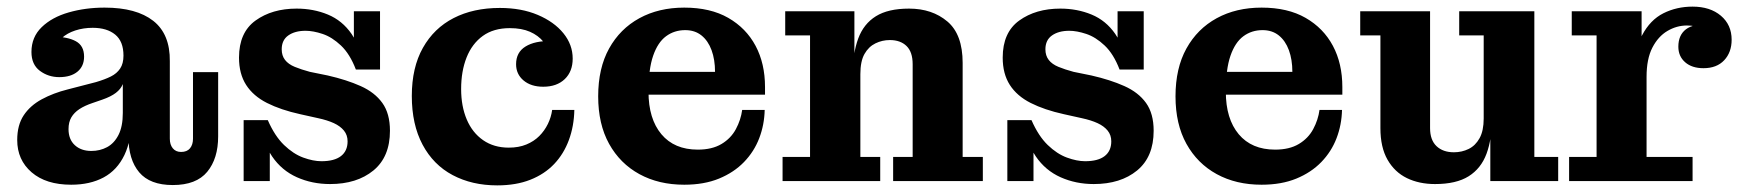

<svg xmlns="http://www.w3.org/2000/svg" viewBox="-20 -547 5271 580"><path d="M159 -314Q126 -314 100.5 -333Q75 -352 75 -390Q75 -435 106 -465Q137 -495 187.5 -509.5Q238 -524 296 -524Q392 -524 443 -484Q494 -444 493 -362L353 -379Q353 -422 328 -442.5Q303 -463 260 -463Q232 -463 207.5 -455Q183 -447 166.5 -432Q150 -417 143 -394V-436Q184 -436 209 -422.5Q234 -409 234 -376Q234 -347 214 -330.5Q194 -314 159 -314ZM502 12Q433 12 400.5 -26.5Q368 -65 368 -134V-164H351V-293H347L353 -335V-379L493 -362V-128Q493 -110 502 -99Q511 -88 527 -88Q545 -88 554 -99Q563 -110 563 -128V-329H639V-135Q639 -68 606 -28Q573 12 502 12ZM195 11Q119 11 75.5 -26.5Q32 -64 32 -124Q32 -169 51.5 -198.5Q71 -228 106 -247Q141 -266 185 -277L270 -299Q297 -307 315 -316Q333 -325 343 -340Q353 -355 353 -379L356 -293H351Q345 -278 330 -266.5Q315 -255 289 -246L260 -236Q236 -228 220 -217.5Q204 -207 195.5 -192.5Q187 -178 187 -157Q187 -126 206 -108.5Q225 -91 256 -91Q282 -91 303.5 -102.5Q325 -114 338 -139.5Q351 -165 351 -206L377 -197Q378 -125 356 -79Q334 -33 293 -11Q252 11 195 11Z M977 9Q923 9 877 -11.5Q831 -32 802 -74.5Q773 -117 768 -184H789Q810 -136 838 -109Q866 -82 896 -71Q926 -60 951 -60Q990 -60 1010 -75.5Q1030 -91 1030 -120Q1030 -139 1019 -152.5Q1008 -166 988.5 -175Q969 -184 941 -190L887 -202Q828 -215 786.5 -236Q745 -257 723.5 -290.5Q702 -324 702 -373Q702 -449 752 -485Q802 -521 876 -521Q927 -521 970.5 -503Q1014 -485 1042 -444.5Q1070 -404 1074 -337H1055Q1037 -384 1010 -409.5Q983 -435 954.5 -444.5Q926 -454 903 -454Q871 -454 851 -440Q831 -426 831 -398Q831 -379 841 -366Q851 -353 870.5 -345Q890 -337 916 -330L970 -319Q1027 -306 1069.5 -287Q1112 -268 1135 -236Q1158 -204 1158 -152Q1158 -73 1108 -32Q1058 9 977 9ZM716 0V-184H768L795 -142V0ZM1074 -337 1049 -379V-513H1128V-337Z M1482 13Q1406 13 1347.5 -18Q1289 -49 1256.5 -110Q1224 -171 1224 -257Q1224 -343 1257.5 -402.5Q1291 -462 1350.5 -492.5Q1410 -523 1490 -523L1520 -462Q1471 -462 1438.5 -438.5Q1406 -415 1389.5 -373.5Q1373 -332 1373 -278Q1373 -226 1390 -186Q1407 -146 1439.5 -123.5Q1472 -101 1517 -101Q1547 -101 1570 -110.5Q1593 -120 1609 -136Q1625 -152 1635 -172.5Q1645 -193 1648 -215H1715Q1714 -166 1698.5 -124Q1683 -82 1654 -51.5Q1625 -21 1582 -4Q1539 13 1482 13ZM1621 -285Q1584 -285 1561.5 -304Q1539 -323 1539 -353Q1539 -389 1567.5 -406.5Q1596 -424 1644 -423V-380Q1637 -402 1621.5 -421Q1606 -440 1581 -451Q1556 -462 1520 -462L1490 -523Q1555 -523 1604.5 -502Q1654 -481 1682 -446.5Q1710 -412 1710 -370Q1710 -331 1686 -308Q1662 -285 1621 -285Z M2047 11Q1970 11 1911.5 -21Q1853 -53 1820 -112.5Q1787 -172 1787 -256Q1787 -341 1820 -400.5Q1853 -460 1911.5 -492Q1970 -524 2047 -524L2050 -456Q2017 -456 1992 -437.5Q1967 -419 1953 -378.5Q1939 -338 1939 -270Q1939 -188 1978 -141.5Q2017 -95 2088 -95Q2131 -95 2159.5 -112Q2188 -129 2203 -157Q2218 -185 2222 -215H2290Q2289 -170 2273.5 -129.5Q2258 -89 2227.5 -57.5Q2197 -26 2152 -7.5Q2107 11 2047 11ZM1863 -261V-330H2140L2291 -284V-261ZM2140 -330Q2140 -367 2129.5 -395.5Q2119 -424 2099 -440Q2079 -456 2050 -456L2047 -524Q2126 -524 2180 -493Q2234 -462 2262.5 -408.5Q2291 -355 2291 -284Z M2678 0V-73H2737V-353Q2737 -390 2718.5 -408Q2700 -426 2668 -426Q2645 -426 2624.5 -416Q2604 -406 2591.5 -384Q2579 -362 2579 -323H2556Q2556 -386 2572.5 -430.5Q2589 -475 2626 -498Q2663 -521 2726 -521Q2796 -521 2842 -482Q2888 -443 2888 -357V-73H2949V0ZM2344 0V-73H2427V-440H2352V-513H2561V-355L2579 -358V-73H2639V0Z M3284 9Q3230 9 3184 -11.5Q3138 -32 3109 -74.5Q3080 -117 3075 -184H3096Q3117 -136 3145 -109Q3173 -82 3203 -71Q3233 -60 3258 -60Q3297 -60 3317 -75.5Q3337 -91 3337 -120Q3337 -139 3326 -152.5Q3315 -166 3295.5 -175Q3276 -184 3248 -190L3194 -202Q3135 -215 3093.5 -236Q3052 -257 3030.5 -290.5Q3009 -324 3009 -373Q3009 -449 3059 -485Q3109 -521 3183 -521Q3234 -521 3277.5 -503Q3321 -485 3349 -444.5Q3377 -404 3381 -337H3362Q3344 -384 3317 -409.5Q3290 -435 3261.5 -444.5Q3233 -454 3210 -454Q3178 -454 3158 -440Q3138 -426 3138 -398Q3138 -379 3148 -366Q3158 -353 3177.5 -345Q3197 -337 3223 -330L3277 -319Q3334 -306 3376.5 -287Q3419 -268 3442 -236Q3465 -204 3465 -152Q3465 -73 3415 -32Q3365 9 3284 9ZM3023 0V-184H3075L3102 -142V0ZM3381 -337 3356 -379V-513H3435V-337Z M3791 11Q3714 11 3655.5 -21Q3597 -53 3564 -112.5Q3531 -172 3531 -256Q3531 -341 3564 -400.5Q3597 -460 3655.5 -492Q3714 -524 3791 -524L3794 -456Q3761 -456 3736 -437.5Q3711 -419 3697 -378.5Q3683 -338 3683 -270Q3683 -188 3722 -141.5Q3761 -95 3832 -95Q3875 -95 3903.5 -112Q3932 -129 3947 -157Q3962 -185 3966 -215H4034Q4033 -170 4017.5 -129.5Q4002 -89 3971.5 -57.5Q3941 -26 3896 -7.5Q3851 11 3791 11ZM3607 -261V-330H3884L4035 -284V-261ZM3884 -330Q3884 -367 3873.5 -395.5Q3863 -424 3843 -440Q3823 -456 3794 -456L3791 -524Q3870 -524 3924 -493Q3978 -462 4006.5 -408.5Q4035 -355 4035 -284Z M4315 9Q4267 9 4230 -9Q4193 -27 4171.5 -64.5Q4150 -102 4150 -160V-440H4089V-513H4300V-160Q4300 -124 4319.5 -105.5Q4339 -87 4372 -87Q4396 -87 4416.5 -97Q4437 -107 4449.5 -129.5Q4462 -152 4462 -189L4487 -190Q4487 -127 4470.5 -82.5Q4454 -38 4416.5 -14.5Q4379 9 4315 9ZM4482 0V-162L4462 -158V-440H4388V-513H4615V-73H4687V0Z M4720 0V-73H4803V-440H4728V-513H4939V-334L4954 -338V-73H5093V0ZM4914 -315Q4916 -394 4940.5 -440.5Q4965 -487 5005 -507Q5045 -527 5093 -527Q5146 -527 5178.5 -499.5Q5211 -472 5211 -427Q5211 -389 5188.5 -365Q5166 -341 5126 -341Q5091 -341 5070.5 -359Q5050 -377 5050 -406Q5050 -441 5073 -458.5Q5096 -476 5145 -473L5140 -426Q5137 -448 5120.5 -459Q5104 -470 5076 -470Q5045 -470 5017 -453.5Q4989 -437 4971.5 -403Q4954 -369 4954 -315Z"/></svg>

Font: Montagu Slab 144pt SemiBold
Style: Regular
Weight: 600
Version: Version 1.000